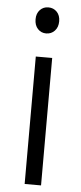

<svg xmlns="http://www.w3.org/2000/svg" viewBox="-56 -823 361 854"><g transform="rotate(5 125.0 -396.0)"><path d="M88 0V-569H161.2V0ZM124.6 -675.3Q102.3 -675.3 87.4 -691.3Q72.5 -707.3 72.5 -734.3Q72.5 -760.2 87.5 -776Q102.6 -791.7 124.9 -791.7Q147.9 -791.7 163 -776Q178 -760.2 178 -734.3Q178 -707.6 162.8 -691.5Q147.6 -675.3 124.6 -675.3Z"/></g></svg>

Font: Yaldevi ExtraLight
Style: Regular
Weight: 200
Designer: Sol Matas, Rajitha Manaperi, Kosala Senevirathne
Foundry: Mooniak
Version: Version 1.100